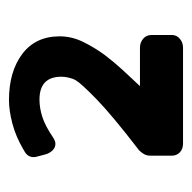

<svg xmlns="http://www.w3.org/2000/svg" viewBox="-20 -749 428 428"><g transform="rotate(-90 194.0 -535.0)"><path d="M302 -437Q313 -437 321.5 -430Q330 -423 330 -411V-366Q330 -355 321.5 -348Q313 -341 302 -341H88Q76 -341 68.5 -348Q61 -355 61 -366V-414Q61 -422 64.5 -428Q68 -434 73 -439Q151 -499 186.5 -533.5Q222 -568 229 -580Q233 -587 235 -596Q237 -605 237 -612Q237 -661 186 -661Q167 -661 147 -654.5Q127 -648 102 -631Q93 -625 86.5 -625.5Q80 -626 75.5 -629.5Q71 -633 68 -638Q65 -643 64 -647L58 -670Q56 -686 70 -694Q72 -695 72.5 -695.5Q73 -696 75 -697Q104 -714 133 -721.5Q162 -729 185 -729Q248 -729 287.5 -699.5Q327 -670 327 -616Q327 -589 314.5 -563.5Q302 -538 285 -515Q269 -494 251.5 -475Q234 -456 216 -437Z"/></g></svg>

Font: OpenDyslexic3
Style: Bold
Weight: 700
Designer: Abelardo Gonzalez
Version: Version 1.000;PS 001.001;hotconv 1.0.56